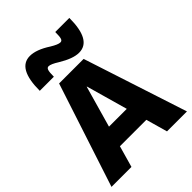

<svg xmlns="http://www.w3.org/2000/svg" viewBox="-275 -1134 1272 1272"><g transform="rotate(-45 361.5 -498.0)"><path d="M8 0 247 -730H477L715 0H528L363 -585H361L195 0ZM164 -151V-294H559V-151ZM485 -780Q456 -780 421 -793Q386 -806 345 -831Q323 -845 306 -852.5Q289 -860 278 -860Q265 -860 259.5 -844.5Q254 -829 254 -786H122Q122 -996 239 -996Q269 -996 304 -983Q339 -970 379 -944Q402 -930 418.5 -923Q435 -916 446 -916Q460 -916 465 -931.5Q470 -947 470 -989H602Q602 -780 485 -780Z"/></g></svg>

Font: M PLUS 1 ExtraBold
Style: Regular
Weight: 800
Designer: Coji Morishita
Foundry: UNDERFOREST DESIGN
Version: Version 1.001